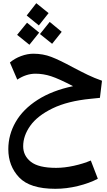

<svg xmlns="http://www.w3.org/2000/svg" viewBox="-20 -813 670 1201"><path d="M125 102Q125 161 173 199Q221 237 331 237Q383 237 442 224Q501 211 548 191L592 305Q539 333 467.5 350.5Q396 368 326 368Q167 368 99.5 296.5Q32 225 32 120Q32 30 78 -50Q124 -130 215.5 -188.5Q307 -247 437 -274Q349 -320 300 -336Q251 -352 202 -352Q144 -352 88 -315L42 -422Q71 -447 111 -462Q151 -477 189 -477Q249 -477 301 -457Q353 -437 432 -394Q489 -364 529.5 -344.5Q570 -325 618 -308L605 -201L547 -195Q403 -181 308.5 -135Q214 -89 169.5 -26.5Q125 36 125 102ZM284 -731 223 -654 147 -716 207 -793ZM366 -614 306 -539 230 -600 291 -676ZM225 -609 164 -533 87 -595 149 -671Z"/></svg>

Font: FiraGO Medium
Style: Italic
Weight: 500
Italic angle: -8°
Designer: bBox Type GmbH
Foundry: bBox Type GmbH
Version: Version 1.001